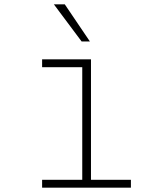

<svg xmlns="http://www.w3.org/2000/svg" viewBox="-20 -860 740 880"><path d="M173 -588H397V-36H580V0H173V-36H357V-552H173ZM392 -670H354L227 -840H277Z"/></svg>

Font: Martian Mono SemiExpanded Thin
Style: Regular
Weight: 250
Monospace: yes
Version: Version 0.930